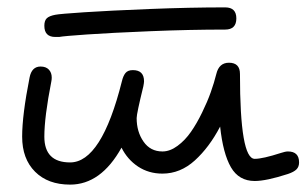

<svg xmlns="http://www.w3.org/2000/svg" viewBox="-20 -500 830 520"><path d="M40 -129.9Q40 -188.5 60.1 -290Q65.9 -319.8 89.8 -319.8Q104.5 -319.8 112.3 -311.5Q120.1 -303.2 120.1 -290Q120.1 -284.7 119.1 -279.8Q100.1 -183.1 100.1 -129.9Q100.1 -60.1 169.9 -60.1Q254.9 -60.1 310.1 -279.8Q313.5 -294.4 319.8 -302.2Q326.2 -310.1 339.8 -310.1Q370.1 -310.1 370.1 -279.8Q370.1 -275.9 368.2 -266.1Q350.1 -192.4 350.1 -180.2Q350.1 -143.1 368.7 -116.5Q387.2 -89.8 419.9 -89.8Q440.4 -89.8 460.9 -105Q481.4 -120.1 497.3 -143.1Q513.2 -166 527.3 -195.1Q541.5 -224.1 550.8 -250.2Q560.1 -276.4 565.9 -299.8Q573.2 -330.1 600.1 -330.1Q629.9 -330.1 629.9 -299.8Q629.9 -69.8 669.9 -69.8Q691.4 -69.8 741.2 -85.9Q752.9 -89.8 759.8 -89.8Q790 -89.8 790 -60.1Q790 -48.3 783 -41.3Q775.9 -34.2 759.8 -28.8Q701.2 -9.8 669.9 -9.8Q627 -9.8 605.5 -46.9Q584 -84 576.2 -157.2Q546.9 -101.1 507.6 -65.4Q468.3 -29.8 419.9 -29.8Q382.8 -29.8 354 -48.8Q325.2 -67.9 309.1 -100.1Q253.4 0 169.9 0Q109.9 0 75 -34.9Q40 -69.8 40 -129.9ZM100.1 -430.2Q100.1 -444.3 106.9 -450.7Q113.8 -457 129.9 -460Q141.6 -462.4 208.3 -466.8Q274.9 -471.2 384.5 -475.6Q494.1 -480 589.8 -480Q620.1 -480 620.1 -450.2Q620.1 -419.9 589.8 -419.9Q494.1 -419.9 387.2 -415.5Q280.3 -411.1 216.3 -406.7Q152.3 -402.3 140.1 -399.9H129.9Q100.1 -399.9 100.1 -430.2Z"/></svg>

Font: Pecita
Style: Book
Weight: 400
Width: 6
Version: Version 3.4.1